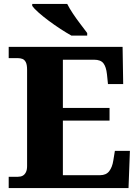

<svg xmlns="http://www.w3.org/2000/svg" viewBox="-20 -951 705 971"><path d="M24 0V-57H71Q85 -57 95 -62.5Q105 -68 111 -80Q117 -92 117 -111V-598Q117 -624 110.5 -636.5Q104 -649 93.5 -653Q83 -657 70 -657H24V-714H600L603 -526H526L521 -575Q517 -613 503 -631Q489 -649 456 -649H298V-405H534V-341H298V-65H486Q517 -65 532.5 -85.5Q548 -106 553 -139L561 -188H637L630 0ZM341 -771Q316 -785 286 -804.5Q256 -824 226.5 -846Q197 -868 174.5 -888Q152 -908 143 -921V-931H320Q331 -909 349 -882Q367 -855 387 -829Q407 -803 421 -784V-771Z"/></svg>

Font: Noto Serif Kannada ExtraBold
Style: Regular
Weight: 800
Version: Version 2.003